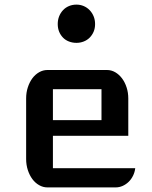

<svg xmlns="http://www.w3.org/2000/svg" viewBox="-20 -816 663 836"><path d="M93.8 -387.2Q93.8 -413.1 101.1 -435.5Q108.4 -458 120.8 -474.9Q133.3 -491.7 150.4 -501.5Q167.5 -511.2 186.5 -511.2H445.8Q464.8 -511.2 481.7 -501.5Q498.5 -491.7 511.2 -474.9Q523.9 -458 531.2 -435.5Q538.6 -413.1 538.6 -387.2V-224.6H210.4V-83.5H568.8Q566.9 -66.4 559.3 -51Q551.8 -35.6 540.3 -24.4Q528.8 -13.2 514.2 -6.6Q499.5 0 483.4 0H186.5Q167.5 0 150.4 -9.8Q133.3 -19.5 120.8 -36.4Q108.4 -53.2 101.1 -75.7Q93.8 -98.1 93.8 -124ZM421.9 -293V-427.7H210.4V-293ZM313 -629.4Q295.4 -629.4 280.3 -635.3Q265.1 -641.1 254.4 -652.1Q243.7 -663.1 237.5 -678Q231.4 -692.9 231.4 -711.4Q231.4 -729.5 237.5 -744.9Q243.7 -760.3 254.4 -771.7Q265.1 -783.2 280.3 -789.6Q295.4 -795.9 313 -795.9Q329.6 -795.9 344.5 -789.6Q359.4 -783.2 370.4 -771.7Q381.3 -760.3 387.7 -744.9Q394 -729.5 394 -711.4Q394 -692.9 387.7 -678Q381.3 -663.1 370.4 -652.1Q359.4 -641.1 344.5 -635.3Q329.6 -629.4 313 -629.4Z"/></svg>

Font: Atomic Age
Style: Regular
Weight: 400
Designer: James Grieshaber
Foundry: James Grieshaber
Version: Version 1.008; ttfautohint (v1.4.1) -l 6 -r 46 -G 0 -x 0 -H 